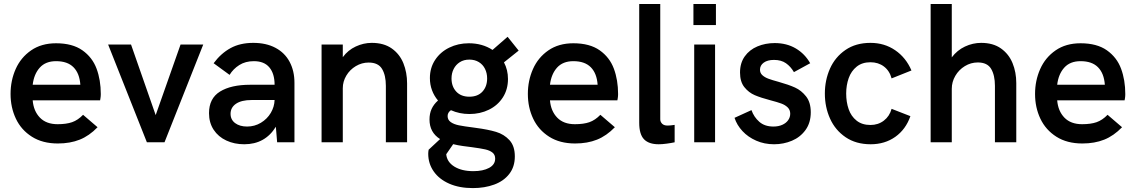

<svg xmlns="http://www.w3.org/2000/svg" viewBox="-20 -710 5668 958"><path d="M32.7 -241.2Q32.7 -308.1 58.3 -365.7Q84 -423.3 135.3 -458.7Q186.5 -494.1 259.8 -494.1Q341.3 -494.1 391.1 -459Q440.9 -423.8 461.9 -367.2Q482.9 -310.5 482.9 -240.7Q482.9 -230 481.4 -220.9Q480 -211.9 479.5 -209.5H143.1Q147.5 -155.8 179.2 -123Q210.9 -90.3 267.6 -90.3Q310.5 -90.3 339.6 -100.3Q368.7 -110.4 394.5 -137.2L466.8 -75.2Q425.3 -32.2 377.7 -13.2Q330.1 5.9 268.6 5.9Q192.4 5.9 139.2 -27.8Q85.9 -61.5 59.3 -117.7Q32.7 -173.8 32.7 -241.2ZM380.9 -287.1Q377 -343.8 346.9 -374.3Q316.9 -404.8 259.8 -404.8Q207.5 -404.8 178.5 -372.6Q149.4 -340.3 143.1 -287.1Z M712.9 0 519.5 -487.8H633.8L756.8 -135.7L880.9 -487.8H994.1L800.8 0Z M1022.9 -145.5Q1022.9 -219.2 1077.9 -253.2Q1132.8 -287.1 1228 -287.1H1350.1Q1350.1 -342.3 1324.2 -373.5Q1298.3 -404.8 1246.6 -404.8Q1204.6 -404.8 1174.1 -385.5Q1143.6 -366.2 1125.5 -336.4L1045.9 -394.5Q1082.5 -443.8 1130.4 -470Q1178.2 -496.1 1243.7 -496.1Q1308.1 -496.1 1354.5 -471.4Q1400.9 -446.8 1425 -401.6Q1449.2 -356.4 1449.2 -296.9V0H1362.8L1356.4 -77.6Q1302.7 9.8 1198.7 9.8Q1149.4 9.8 1109.4 -8.8Q1069.3 -27.3 1046.1 -62.5Q1022.9 -97.7 1022.9 -145.5ZM1350.1 -210.9H1234.9Q1185.1 -210.9 1157.7 -192.4Q1130.4 -173.8 1130.4 -142.1Q1130.4 -112.8 1153.3 -95.7Q1176.3 -78.6 1212.9 -78.6Q1250.5 -78.6 1281.7 -97.4Q1313 -116.2 1331.1 -146.7Q1349.1 -177.2 1350.1 -210.9Z M1584.5 -487.8H1690.4V-424.8Q1716.3 -460 1755.1 -478Q1793.9 -496.1 1835 -496.1Q1895 -496.1 1934.6 -468.3Q1974.1 -440.4 1992.7 -394.5Q2011.2 -348.6 2011.2 -293.9V0H1905.3V-281.7Q1905.3 -334.5 1886.2 -366.2Q1867.2 -397.9 1819.3 -397.9Q1785.2 -397.9 1755.4 -380.1Q1725.6 -362.3 1708 -332.8Q1690.4 -303.2 1690.4 -270V0H1584.5Z M2548.8 70.3Q2548.8 122.1 2521.2 157.7Q2493.7 193.4 2446 210.9Q2398.4 228.5 2339.4 228.5Q2271.5 228.5 2221.2 206.3Q2170.9 184.1 2143.8 145Q2116.7 106 2116.7 57.1Q2116.7 47.9 2118.7 37.1L2175.8 -16.1Q2123 -49.3 2123 -113.8Q2123 -143.1 2133.5 -166.3Q2144 -189.5 2165.5 -208.5Q2146 -231.4 2135.5 -259.8Q2125 -288.1 2125 -320.3Q2125 -371.6 2151.1 -411.1Q2177.2 -450.7 2221.7 -472.4Q2266.1 -494.1 2319.3 -494.1Q2386.7 -494.1 2437.5 -460.9L2512.7 -526.4L2567.9 -457.5L2494.6 -398.9Q2514.6 -361.3 2514.6 -315.9Q2514.6 -263.7 2489 -223.9Q2463.4 -184.1 2419.4 -162.6Q2375.5 -141.1 2322.3 -141.1Q2272.5 -141.1 2230 -160.2Q2213.4 -148.9 2213.4 -130.9Q2213.4 -111.8 2229 -100.8Q2244.6 -89.8 2270 -84.7Q2295.4 -79.6 2342.3 -73.7Q2346.7 -72.8 2355.5 -71.8Q2415 -64 2455.1 -52Q2495.1 -40 2522 -10.7Q2548.8 18.6 2548.8 70.3ZM2232.9 -318.8Q2232.9 -278.3 2256.6 -252.9Q2280.3 -227.5 2321.8 -227.5Q2363.8 -227.5 2387.2 -252.9Q2410.6 -278.3 2410.6 -318.8Q2410.6 -344.7 2400.1 -366.2Q2389.6 -387.7 2369.4 -400.1Q2349.1 -412.6 2321.8 -412.6Q2294.4 -412.6 2274.4 -399.9Q2254.4 -387.2 2243.7 -366Q2232.9 -344.7 2232.9 -318.8ZM2450.7 81.5Q2450.7 62 2437.3 51.3Q2423.8 40.5 2401.1 35.4Q2378.4 30.3 2334.5 24.4L2319.8 22.5Q2315.4 22 2289.8 18.6Q2264.2 15.1 2241.2 9.3L2206.5 59.6Q2210 98.1 2246.8 121.1Q2283.7 144 2341.8 144Q2390.1 144 2420.4 127.7Q2450.7 111.3 2450.7 81.5Z M2613.8 -241.2Q2613.8 -308.1 2639.4 -365.7Q2665 -423.3 2716.3 -458.7Q2767.6 -494.1 2840.8 -494.1Q2922.4 -494.1 2972.2 -459Q3022 -423.8 3043 -367.2Q3064 -310.5 3064 -240.7Q3064 -230 3062.5 -220.9Q3061 -211.9 3060.5 -209.5H2724.1Q2728.5 -155.8 2760.3 -123Q2792 -90.3 2848.6 -90.3Q2891.6 -90.3 2920.7 -100.3Q2949.7 -110.4 2975.6 -137.2L3047.9 -75.2Q3006.3 -32.2 2958.7 -13.2Q2911.1 5.9 2849.6 5.9Q2773.4 5.9 2720.2 -27.8Q2667 -61.5 2640.4 -117.7Q2613.8 -173.8 2613.8 -241.2ZM2961.9 -287.1Q2958 -343.8 2928 -374.3Q2897.9 -404.8 2840.8 -404.8Q2788.6 -404.8 2759.5 -372.6Q2730.5 -340.3 2724.1 -287.1Z M3169.4 -97.7V-689.9H3274.4V-114.7Q3274.4 -102.5 3283.4 -93Q3292.5 -83.5 3311 -83.5Q3324.7 -83.5 3346.2 -86.9V0Q3328.1 3.9 3305.9 6.8Q3283.7 9.8 3266.6 9.8Q3217.3 9.8 3193.4 -15.1Q3169.4 -40 3169.4 -97.7Z M3439.9 -585V-689.9H3552.2V-585ZM3443.8 0V-487.8H3547.9V0Z M3645 -122.1 3729.5 -160.6Q3741.7 -126 3768.6 -102.3Q3795.4 -78.6 3838.9 -78.6Q3864.3 -78.6 3883.3 -87.2Q3902.3 -95.7 3912.6 -110.4Q3922.9 -125 3922.9 -142.6Q3922.9 -161.6 3910.2 -174.1Q3897.5 -186.5 3877.9 -193.6Q3858.4 -200.7 3824.7 -209.5Q3776.4 -222.2 3746.1 -235.1Q3715.8 -248 3694.1 -275.1Q3672.4 -302.2 3672.4 -348.1Q3672.4 -395.5 3696 -428.7Q3719.7 -461.9 3759.3 -478.5Q3798.8 -495.1 3845.7 -495.1Q3905.3 -495.1 3950.7 -468.3Q3996.1 -441.4 4022.5 -394.5L3941.4 -350.1Q3925.3 -377.9 3901.6 -394.5Q3877.9 -411.1 3841.8 -411.1Q3809.6 -411.1 3790.8 -397.5Q3772 -383.8 3772 -362.3Q3772 -345.7 3783.7 -335Q3795.4 -324.2 3813.7 -317.4Q3832 -310.5 3864.3 -301.8Q3915 -287.6 3946.8 -273.2Q3978.5 -258.8 4002 -229Q4025.4 -199.2 4025.4 -149.9Q4025.4 -97.7 3999.3 -61.5Q3973.1 -25.4 3931.4 -7.8Q3889.6 9.8 3842.3 9.8Q3793.9 9.8 3753.2 -8.1Q3712.4 -25.9 3684.6 -55.9Q3656.7 -85.9 3645 -122.1Z M4095.7 -243.2Q4095.7 -310.1 4121.3 -367.7Q4147 -425.3 4198.5 -460.7Q4250 -496.1 4323.2 -496.1Q4393.1 -496.1 4446.8 -459.2Q4500.5 -422.4 4527.8 -358.4L4428.7 -318.8Q4418.5 -356.9 4390.4 -378.2Q4362.3 -399.4 4323.2 -399.4Q4281.7 -399.4 4254.4 -377.4Q4227.1 -355.5 4214.6 -320.1Q4202.1 -284.7 4202.1 -243.2Q4202.1 -200.7 4214.4 -165.3Q4226.6 -129.9 4253.9 -108.2Q4281.2 -86.4 4323.2 -86.4Q4361.8 -86.4 4390.1 -108.2Q4418.5 -129.9 4428.7 -167L4522.5 -130.4Q4499.5 -64.5 4447.3 -27.3Q4395 9.8 4324.2 9.8Q4251 9.8 4199.2 -25.4Q4147.5 -60.5 4121.6 -118.2Q4095.7 -175.8 4095.7 -243.2Z M4623.5 -689.9H4729V-423.8Q4755.9 -459.5 4794.9 -477.8Q4834 -496.1 4875.5 -496.1Q4935.1 -496.1 4974.4 -468.3Q5013.7 -440.4 5032.2 -395Q5050.8 -349.6 5050.8 -295.4V0H4944.3V-281.7Q4944.3 -334.5 4925.3 -366.5Q4906.2 -398.4 4858.9 -398.4Q4824.2 -398.4 4794.2 -380.1Q4764.2 -361.8 4746.6 -331.5Q4729 -301.3 4729 -267.1V0H4623.5Z M5144.5 -241.2Q5144.5 -308.1 5170.2 -365.7Q5195.8 -423.3 5247.1 -458.7Q5298.3 -494.1 5371.6 -494.1Q5453.1 -494.1 5502.9 -459Q5552.7 -423.8 5573.7 -367.2Q5594.7 -310.5 5594.7 -240.7Q5594.7 -230 5593.3 -220.9Q5591.8 -211.9 5591.3 -209.5H5254.9Q5259.3 -155.8 5291 -123Q5322.8 -90.3 5379.4 -90.3Q5422.4 -90.3 5451.4 -100.3Q5480.5 -110.4 5506.3 -137.2L5578.6 -75.2Q5537.1 -32.2 5489.5 -13.2Q5441.9 5.9 5380.4 5.9Q5304.2 5.9 5251 -27.8Q5197.8 -61.5 5171.1 -117.7Q5144.5 -173.8 5144.5 -241.2ZM5492.7 -287.1Q5488.8 -343.8 5458.7 -374.3Q5428.7 -404.8 5371.6 -404.8Q5319.3 -404.8 5290.3 -372.6Q5261.2 -340.3 5254.9 -287.1Z"/></svg>

Font: Acari Sans SemiBold
Style: Regular
Weight: 600
Designer: Alfredo Marco Pradil and Stefan Peev
Foundry: Hanken Design Co.
Version: Version 1.045;January 11, 2019;FontCreator 11.5.0.2425 64-bi